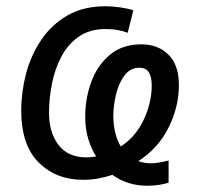

<svg xmlns="http://www.w3.org/2000/svg" viewBox="-20 -566 640 615"><path d="M451 29Q421 29 393 20.5Q365 12 340 -6Q319 1 296 5.5Q273 10 246 10Q160 10 104 -45.5Q48 -101 48 -212Q48 -271 63.5 -330Q79 -389 112 -438Q145 -487 196 -516.5Q247 -546 318 -546Q339 -546 364 -542.5Q389 -539 407 -533L389 -461Q376 -466 358.5 -469.5Q341 -473 318 -473Q268 -473 233 -449Q198 -425 177 -385.5Q156 -346 146.5 -298.5Q137 -251 137 -205Q137 -141 167.5 -101.5Q198 -62 256 -62Q267 -62 274 -63Q281 -64 288 -65Q273 -88 263 -120Q253 -152 253 -192Q253 -251 272.5 -304Q292 -357 332 -390.5Q372 -424 433 -424Q486 -424 519.5 -391Q553 -358 553 -294Q553 -223 519.5 -156.5Q486 -90 423 -50Q441 -43 464 -43Q475 -43 490 -45.5Q505 -48 520 -52V19Q510 23 490.5 26Q471 29 451 29ZM367 -97Q414 -127 440 -182Q466 -237 466 -292Q466 -319 457 -334Q448 -349 426 -349Q397 -349 378.5 -324Q360 -299 351.5 -263Q343 -227 343 -195Q343 -163 350 -137.5Q357 -112 367 -97Z"/></svg>

Font: Noto Sans
Style: Italic
Weight: 400
Italic angle: -12°
Designer: Monotype Design Team
Foundry: Monotype Imaging Inc.
Version: Version 2.013; ttfautohint (v1.8.4.7-5d5b)